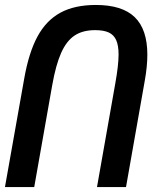

<svg xmlns="http://www.w3.org/2000/svg" viewBox="-28 -754 648 774"><path d="M566 -533.5Q566 -486.5 555.5 -428L480 0H363L437 -419Q450 -491.5 450 -534.5Q450 -570.5 440.5 -592Q431 -613.5 410.5 -623Q390 -632.5 355.5 -632.5Q305.5 -632.5 272.8 -610.8Q240 -589 218.5 -540.8Q197 -492.5 182.5 -410.5L110 0H-8L69.5 -436.5Q88 -542 123.2 -607Q158.5 -672 215.8 -703Q273 -734 358.5 -734Q464.5 -734 515.2 -684.8Q566 -635.5 566 -533.5Z"/></svg>

Font: JuliaMono SemiBold
Style: Italic
Weight: 600
Italic angle: -9°
Monospace: yes
Designer: cormullion
Foundry: corm
Version: Version 0.056; ttfautohint (v1.8.4)